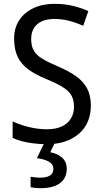

<svg xmlns="http://www.w3.org/2000/svg" viewBox="-20 -744 539 1004"><path d="M455 -193Q455 -130 427 -85Q399 -40 347 -15Q295 10 225 10Q189 10 156.5 6Q124 2 96.5 -5Q69 -12 46 -23V-109Q82 -92 130 -80Q178 -68 226 -68Q272 -68 303.5 -83Q335 -98 351 -124.5Q367 -151 367 -185Q367 -220 354 -244Q341 -268 309 -288Q277 -308 221 -331Q167 -353 129.5 -380Q92 -407 73 -445.5Q54 -484 54 -540Q53 -596 80 -637.5Q107 -679 155 -701.5Q203 -724 265 -724Q318 -724 362.5 -713Q407 -702 442 -686L415 -609Q380 -625 342 -635Q304 -645 264 -645Q225 -645 197.5 -632Q170 -619 156.5 -595.5Q143 -572 143 -541Q143 -504 156 -480.5Q169 -457 199.5 -438Q230 -419 282 -397Q339 -373 377.5 -345.5Q416 -318 435.5 -281.5Q455 -245 455 -193ZM329 138Q329 187 294 213.5Q259 240 192 240Q176 240 162 238.5Q148 237 140 235V180Q149 182 162.5 183.5Q176 185 189 185Q223 185 241 174Q259 163 259 140Q259 114 235 101Q211 88 173 83L213 0H268L243 52Q268 57 287.5 68Q307 79 318 96Q329 113 329 138Z"/></svg>

Font: Noto Sans Khmer SemiCondensed
Style: Regular
Weight: 400
Width: 4
Designer: Danh Hong and the Monotype Design Team
Foundry: Monotype Imaging Inc.
Version: Version 2.004